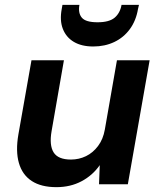

<svg xmlns="http://www.w3.org/2000/svg" viewBox="-20 -761 661 793"><path d="M213 12Q150 12 111 -13.5Q72 -39 58 -88Q44 -137 56 -206L110 -512H244L193 -219Q183 -161 201.5 -131.5Q220 -102 273 -102Q306 -102 335 -116Q364 -130 385 -158Q406 -186 413 -226L463 -512H598L508 0H389L392 -79Q363 -37 317 -12.5Q271 12 213 12ZM365 -569Q317 -569 285 -588Q253 -607 239.5 -642Q226 -677 235 -724L238 -741H308Q302 -707 318 -688Q334 -669 383 -669Q431 -669 453.5 -688Q476 -707 482 -741H554L550 -724Q542 -676 516.5 -641Q491 -606 452 -587.5Q413 -569 365 -569Z"/></svg>

Font: DM Sans 12pt
Style: Bold Italic
Weight: 700
Italic angle: -10°
Version: Version 4.004;gftools[0.9.30]